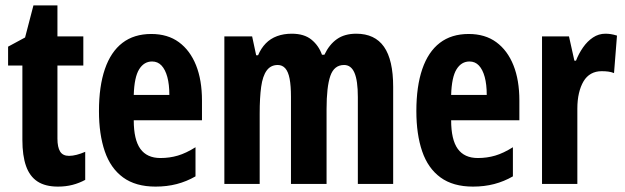

<svg xmlns="http://www.w3.org/2000/svg" viewBox="-20 -682 2316 712"><path d="M236 -104Q249 -104 264.5 -108Q280 -112 296 -119V-15Q274 -3 249 3.5Q224 10 195 10Q148 10 119 -9Q90 -28 76.5 -66.5Q63 -105 63 -163V-439H10V-509L73 -543L104 -662H193V-547H289V-439H193V-168Q193 -136 203 -120Q213 -104 236 -104Z M541 -556Q602 -556 643.5 -525.5Q685 -495 707 -440Q729 -385 729 -309V-236H476Q476 -164 500.5 -130Q525 -96 575 -96Q609 -96 639.5 -105Q670 -114 705 -136V-28Q672 -9 635.5 0.5Q599 10 557 10Q483 10 436.5 -24Q390 -58 368.5 -121Q347 -184 347 -270Q347 -362 369 -426Q391 -490 434 -523Q477 -556 541 -556ZM544 -454Q514 -454 496 -425Q478 -396 476 -330H608Q608 -369 600.5 -396.5Q593 -424 579 -439Q565 -454 544 -454Z M1301 -557Q1370 -557 1404 -508.5Q1438 -460 1438 -360V0H1307V-322Q1307 -383 1294.5 -412Q1282 -441 1256 -441Q1219 -441 1205 -400.5Q1191 -360 1191 -277V0H1059V-323Q1059 -364 1054 -390Q1049 -416 1038 -428.5Q1027 -441 1010 -441Q984 -441 969 -420.5Q954 -400 948.5 -360Q943 -320 943 -261V0H812V-547H915L930 -477H937Q948 -503 965.5 -521Q983 -539 1007.5 -548Q1032 -557 1062 -557Q1108 -557 1135 -535Q1162 -513 1174 -479H1183Q1201 -517 1229.5 -537Q1258 -557 1301 -557Z M1718 -556Q1779 -556 1820.5 -525.5Q1862 -495 1884 -440Q1906 -385 1906 -309V-236H1653Q1653 -164 1677.5 -130Q1702 -96 1752 -96Q1786 -96 1816.5 -105Q1847 -114 1882 -136V-28Q1849 -9 1812.5 0.5Q1776 10 1734 10Q1660 10 1613.5 -24Q1567 -58 1545.5 -121Q1524 -184 1524 -270Q1524 -362 1546 -426Q1568 -490 1611 -523Q1654 -556 1718 -556ZM1721 -454Q1691 -454 1673 -425Q1655 -396 1653 -330H1785Q1785 -369 1777.5 -396.5Q1770 -424 1756 -439Q1742 -454 1721 -454Z M2225 -557Q2235 -557 2245 -555.5Q2255 -554 2268 -550L2257 -411Q2247 -415 2236 -416.5Q2225 -418 2211 -418Q2189 -418 2172 -408.5Q2155 -399 2144 -380.5Q2133 -362 2127 -336.5Q2121 -311 2121 -279V0H1990V-547H2090L2110 -457H2116Q2126 -483 2142 -506Q2158 -529 2179 -543Q2200 -557 2225 -557Z"/></svg>

Font: Noto Sans Display ExtraCondensed
Style: Regular
Weight: 400
Width: 2
Version: Version 2.003